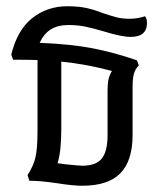

<svg xmlns="http://www.w3.org/2000/svg" viewBox="-20 -582 532 614"><path d="M107 -445Q207 -441 276.5 -427.5Q346 -414 418 -389L424 -373Q413 -362 408.5 -347Q404 -332 404 -302V-150Q404 -68 365 -28Q326 12 243 12Q213 12 163 4Q109 -4 74 -4L68 -22Q87 -51 93.5 -79Q100 -107 100 -166V-390Q76 -391 22 -391L16 -407Q35 -486 83 -524Q131 -562 195 -562Q231 -562 256 -556.5Q281 -551 309 -540Q336 -531 353.5 -526.5Q371 -522 394 -522Q420 -522 444 -530Q450 -522 450 -509Q450 -464 398 -464Q369 -464 314 -481Q277 -492 252 -497Q227 -502 199 -502Q165 -502 142.5 -488Q120 -474 107 -445ZM324 -293Q324 -314 327 -328Q330 -342 338 -355Q256 -377 176 -385V-170Q176 -97 164 -60L186 -57Q234 -52 243 -52Q287 -52 305.5 -75Q324 -98 324 -150Z"/></svg>

Font: Thasadith
Style: Bold
Weight: 700
Designer: Cadson Demak Co.,Ltd.
Foundry: Cadson Demak Co.,Ltd.
Version: Version 1.000; ttfautohint (v1.6)